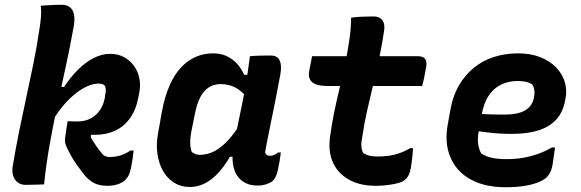

<svg xmlns="http://www.w3.org/2000/svg" viewBox="-20 -774 2440 806"><path d="M151 -750Q167 -751 182 -752Q197 -753 211.5 -753.5Q226 -754 240 -754Q258 -754 271 -745.5Q284 -737 289.5 -718Q295 -699 290 -666Q275 -581 257 -499Q239 -417 221.5 -335Q204 -253 189 -170Q174 -87 165 0Q152 1 139 1Q126 1 113 1.5Q100 2 87 2Q67 2 53.5 -9Q40 -20 35 -37Q30 -54 33 -74Q46 -152 60.5 -223.5Q75 -295 90 -364Q105 -433 119.5 -503.5Q134 -574 145 -648Q150 -678 152 -703.5Q154 -729 151 -750ZM442 -548Q474 -548 499 -535Q524 -522 541 -499.5Q558 -477 564.5 -448Q571 -419 565 -387L561 -366Q551 -313 525.5 -277.5Q500 -242 462.5 -225Q425 -208 379 -208Q375 -208 370.5 -208Q366 -208 362 -208L361 -197Q371 -180 383.5 -162Q396 -144 405 -133Q410 -126 415 -122.5Q420 -119 426 -117Q432 -115 440 -115Q465 -115 485.5 -121.5Q506 -128 528 -142H541Q539 -124 536.5 -106.5Q534 -89 530 -70Q526 -49 519 -36Q512 -23 501 -14Q493 -8 482.5 -3.5Q472 1 459 3.5Q446 6 431 6Q398 6 375 -5.5Q352 -17 330 -45Q316 -63 302.5 -82Q289 -101 278.5 -120Q268 -139 260 -156Q255 -167 253.5 -175Q252 -183 253 -192Q255 -211 258 -228.5Q261 -246 264 -265Q274 -265 284 -264.5Q294 -264 303 -264Q337 -264 361 -277Q385 -290 400 -312.5Q415 -335 420 -363L422 -378Q425 -390 424 -399.5Q423 -409 419 -416Q414 -420 407.5 -421.5Q401 -423 392 -423Q371 -423 345.5 -411.5Q320 -400 292.5 -377.5Q265 -355 238 -321.5Q211 -288 187 -244L211 -409H249Q276 -450 307.5 -481.5Q339 -513 373.5 -530.5Q408 -548 442 -548Z M874 -550Q907 -550 931.5 -538.5Q956 -527 974.5 -507Q993 -487 1005 -460H1034L1018 -363Q997 -391 969 -406Q941 -421 906 -421Q877 -421 855.5 -406.5Q834 -392 820 -364.5Q806 -337 798 -295L783 -221Q778 -194 778.5 -173Q779 -152 785 -136Q791 -131 800 -127.5Q809 -124 819 -124Q851 -124 880.5 -139.5Q910 -155 940 -188Q970 -221 1001 -274L971 -116H945Q924 -79 898 -50Q872 -21 841.5 -5Q811 11 777 11Q740 11 711 -7Q682 -25 664.5 -56Q647 -87 641 -126.5Q635 -166 643 -211L659 -302Q671 -368 692 -415.5Q713 -463 741.5 -492.5Q770 -522 803.5 -536Q837 -550 874 -550ZM1029 -538Q1051 -540 1072.5 -540.5Q1094 -541 1117 -541Q1133 -541 1143.5 -533.5Q1154 -526 1158 -507.5Q1162 -489 1156 -457Q1146 -402 1135 -347Q1124 -292 1113 -239Q1102 -186 1093 -136Q1094 -128 1099.5 -124Q1105 -120 1114 -120Q1122 -120 1130.5 -123.5Q1139 -127 1147 -134H1159Q1157 -117 1154 -99Q1151 -81 1147 -63Q1144 -46 1137.5 -32.5Q1131 -19 1122 -12Q1110 -4 1095 0.5Q1080 5 1062 5Q1022 5 996.5 -14.5Q971 -34 961.5 -68Q952 -102 959 -145Q967 -194 976.5 -241Q986 -288 996 -335.5Q1006 -383 1014 -434Q1017 -452 1019.5 -469Q1022 -486 1024.5 -503.5Q1027 -521 1029 -538Z M1290 -538H1735Q1757 -538 1765 -526Q1773 -514 1769 -493Q1767 -479 1764 -465.5Q1761 -452 1758.5 -439Q1756 -426 1752 -413H1354Q1332 -413 1316 -417Q1300 -421 1291 -428.5Q1282 -436 1278.5 -448Q1275 -460 1278 -476Q1280 -487 1282 -497Q1284 -507 1286 -517Q1288 -527 1290 -538ZM1714 -152Q1713 -133 1710.5 -111Q1708 -89 1704 -66Q1701 -49 1694.5 -37Q1688 -25 1677 -17Q1670 -11 1656.5 -7Q1643 -3 1626 0Q1609 3 1591 4.5Q1573 6 1555 6Q1508 6 1470.5 -8Q1433 -22 1407 -48.5Q1381 -75 1370 -112.5Q1359 -150 1365 -196Q1372 -249 1382.5 -300.5Q1393 -352 1405 -402Q1417 -452 1428 -502.5Q1439 -553 1446 -604Q1450 -629 1452 -653Q1454 -677 1454 -700Q1478 -703 1501.5 -704Q1525 -705 1548 -705Q1563 -705 1574 -699Q1585 -693 1590 -680.5Q1595 -668 1593 -649Q1585 -592 1573 -535.5Q1561 -479 1547.5 -422.5Q1534 -366 1521.5 -311Q1509 -256 1501 -201Q1496 -177 1497 -160Q1498 -143 1505 -132Q1516 -124 1530.5 -120.5Q1545 -117 1566 -117Q1587 -117 1610.5 -120Q1634 -123 1657 -131Q1680 -139 1702 -152Z M2155 -550Q2208 -550 2248 -534Q2288 -518 2314 -491.5Q2340 -465 2350.5 -431Q2361 -397 2354 -361L2352 -351Q2343 -302 2314.5 -271.5Q2286 -241 2240 -226.5Q2194 -212 2130 -212Q2103 -212 2077 -213.5Q2051 -215 2027.5 -218Q2004 -221 1982 -224L1937 -219L1948 -299Q1975 -297 1999 -295.5Q2023 -294 2047 -293.5Q2071 -293 2097 -293Q2155 -293 2185 -311Q2215 -329 2221 -363Q2225 -382 2223 -396Q2221 -410 2214 -420Q2203 -427 2188.5 -430.5Q2174 -434 2153 -434Q2116 -434 2085 -419.5Q2054 -405 2032.5 -374Q2011 -343 2002 -292L1990 -224Q1984 -196 1987 -172Q1990 -148 2000 -130Q2019 -117 2045 -111.5Q2071 -106 2106 -106Q2146 -106 2178.5 -112Q2211 -118 2240 -128.5Q2269 -139 2297 -155H2310Q2307 -135 2304.5 -116Q2302 -97 2299 -79Q2295 -60 2288.5 -48Q2282 -36 2272 -27Q2259 -16 2235 -7Q2211 2 2178 7Q2145 12 2103 12Q2035 12 1984.5 -7.5Q1934 -27 1902.5 -63Q1871 -99 1860 -147.5Q1849 -196 1860 -253L1871 -315Q1881 -371 1906 -414.5Q1931 -458 1968 -488.5Q2005 -519 2052.5 -534.5Q2100 -550 2155 -550Z"/></svg>

Font: Rec Mono Semicasual
Style: Bold Italic
Weight: 700
Italic angle: -10°
Version: Version 1.085; ttfautohint (v1.8.4.7-5d5b)